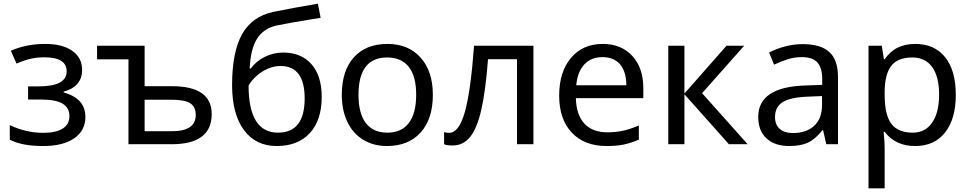

<svg xmlns="http://www.w3.org/2000/svg" viewBox="-20 -785 5277 1045"><path d="M190.9 -314.9Q342.8 -314.9 342.8 -397Q342.8 -473.1 221.2 -473.1Q182.6 -473.1 149.4 -465.8Q116.2 -458.5 69.8 -439L39.1 -508.8Q122.6 -545.9 226.1 -545.9Q320.3 -545.9 373.5 -508.3Q426.8 -470.7 426.8 -404.8Q426.8 -313.5 326.2 -286.1V-282.2Q387.2 -264.6 416 -231.4Q444.8 -198.2 444.8 -147.9Q444.8 -74.2 383.8 -32.2Q322.8 9.8 215.8 9.8Q97.7 9.8 33.2 -24.9V-104Q122.6 -62 214.8 -62Q283.7 -62 320.8 -85Q357.9 -107.9 357.9 -152.8Q357.9 -198.7 320.3 -220.9Q282.7 -243.2 205.1 -243.2H132.8V-314.9Z M767.1 -315.9H915Q1132.3 -315.9 1132.3 -164.1Q1132.3 0 914.1 0H679.2V-461.9H508.3V-536.1H767.1ZM1045.4 -159.2Q1045.4 -203.1 1015.9 -222.7Q986.3 -242.2 912.1 -242.2H767.1V-70.8H915Q1045.4 -70.8 1045.4 -159.2Z M1243.2 -321.8Q1243.2 -501 1297.1 -597.9Q1351.1 -694.8 1466.8 -720.2Q1575.7 -742.2 1710 -765.1L1725.1 -688L1667 -678.7Q1553.7 -660.2 1484.9 -646Q1414.6 -630.4 1379.2 -574.5Q1343.8 -518.6 1338.9 -412.1H1345.2Q1373.5 -451.7 1420.7 -475.3Q1467.8 -499 1521 -499Q1619.6 -499 1675.3 -435.5Q1731 -372.1 1731 -257.8Q1731 -130.4 1666 -60.3Q1601.1 9.8 1485.8 9.8Q1371.6 9.8 1307.4 -77.6Q1243.2 -165 1243.2 -321.8ZM1493.2 -63Q1638.2 -63 1638.2 -249Q1638.2 -425.8 1506.8 -425.8Q1471.2 -425.8 1437.7 -411.1Q1404.3 -396.5 1377.2 -372.6Q1350.1 -348.6 1333 -319.8Q1333 -63 1493.2 -63Z M2335.9 -269Q2335.9 -137.7 2269.5 -64Q2203.1 9.8 2085.9 9.8Q2013.2 9.8 1957 -24.2Q1900.9 -58.1 1870.6 -121.6Q1840.3 -185.1 1840.3 -269Q1840.3 -399.9 1905.8 -472.9Q1971.2 -545.9 2089.4 -545.9Q2202.6 -545.9 2269.3 -471.4Q2335.9 -397 2335.9 -269ZM1931.2 -269Q1931.2 -168 1970.9 -115.5Q2010.7 -63 2088.4 -63Q2165 -63 2205.1 -115.5Q2245.1 -168 2245.1 -269Q2245.1 -370.1 2204.8 -421.1Q2164.6 -472.2 2086.9 -472.2Q1931.2 -472.2 1931.2 -269Z M2883.3 0H2793.9V-462.9H2636.2Q2622.6 -287.1 2599.4 -186.8Q2576.2 -86.4 2538.8 -39.8Q2501.5 6.8 2443.4 6.8Q2411.6 6.8 2397 0V-65.9Q2407.2 -62 2424.3 -62Q2478 -62 2510 -175.3Q2542 -288.6 2560.1 -536.1H2883.3Z M3281.2 9.8Q3160.6 9.8 3092 -63.2Q3023.4 -136.2 3023.4 -264.2Q3023.4 -393.1 3087.4 -469.5Q3151.4 -545.9 3260.3 -545.9Q3361.3 -545.9 3421.4 -480.7Q3481.4 -415.5 3481.4 -304.2V-251H3114.3Q3116.7 -159.7 3160.6 -112.3Q3204.6 -64.9 3285.2 -64.9Q3328.1 -64.9 3366.7 -72.5Q3405.3 -80.1 3457 -102.1V-24.9Q3412.6 -5.9 3373.5 2Q3334.5 9.8 3281.2 9.8ZM3259.3 -474.1Q3196.3 -474.1 3159.7 -433.6Q3123 -393.1 3116.2 -320.8H3389.2Q3388.2 -396 3354.5 -435.1Q3320.8 -474.1 3259.3 -474.1Z M3934.1 -536.1H4030.3L3801.3 -277.8L4049.3 0H3947.3L3705.1 -272V0H3617.2V-536.1H3705.1V-275.9Z M4477.1 0 4460 -76.2H4456.1Q4416 -25.9 4376.2 -8.1Q4336.4 9.8 4275.9 9.8Q4196.8 9.8 4151.9 -31.7Q4106.9 -73.2 4106.9 -148.9Q4106.9 -312 4364.3 -319.8L4455.1 -323.2V-355Q4455.1 -416 4428.7 -445.1Q4402.3 -474.1 4344.2 -474.1Q4301.8 -474.1 4263.9 -461.4Q4226.1 -448.7 4192.9 -433.1L4166 -499Q4206.5 -520.5 4254.4 -532.7Q4302.2 -544.9 4349.1 -544.9Q4446.3 -544.9 4493.7 -502Q4541 -459 4541 -365.2V0ZM4295.9 -61Q4369.6 -61 4411.9 -100.8Q4454.1 -140.6 4454.1 -213.9V-262.2L4375 -258.8Q4282.7 -255.4 4240.5 -229.5Q4198.2 -203.6 4198.2 -147.9Q4198.2 -106 4223.9 -83.5Q4249.5 -61 4295.9 -61Z M4960.9 9.8Q4853 9.8 4794.9 -67.9H4789.1L4791 -47.9Q4794.9 -9.8 4794.9 20V240.2H4707V-536.1H4779.3L4791 -462.9H4794.9Q4826.2 -506.8 4867.2 -526.4Q4908.2 -545.9 4961.9 -545.9Q5066.4 -545.9 5124.3 -473.4Q5182.1 -400.9 5182.1 -269Q5182.1 -137.7 5124 -64Q5065.9 9.8 4960.9 9.8ZM4946.3 -472.2Q4866.7 -472.2 4831.3 -427.2Q4795.9 -382.3 4794.9 -286.1V-269Q4794.9 -160.2 4831.1 -111.6Q4867.2 -63 4948.2 -63Q5015.6 -63 5053.5 -117.7Q5091.3 -172.4 5091.3 -270Q5091.3 -368.2 5053.5 -420.2Q5015.6 -472.2 4946.3 -472.2Z"/></svg>

Font: Noto Sans Southeast Asian
Style: Regular
Weight: 400
Designer: Monotype Design Team
Foundry: Monotype Imaging Inc.
Version: Version 1.06 uh; ttfautohint (v1.4.1)